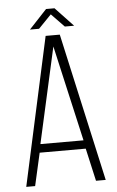

<svg xmlns="http://www.w3.org/2000/svg" viewBox="-57 -866 550 905"><g transform="rotate(-5 218.0 -413.5)"><path d="M155 -737H112L196 -827H236L321 -737H277L216 -800ZM107 -155 72 0H30L183 -701H250L406 0H360L325 -155ZM114 -195H318L215 -648Z"/></g></svg>

Font: Bebas Neue Book
Style: Regular
Weight: 300
Designer: Ryoichi Tsunekawa
Foundry: Ryoichi Tsunekawa
Version: Version 1.003;PS 001.003;hotconv 1.0.88;makeotf.lib2.5.64775